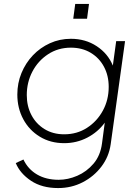

<svg xmlns="http://www.w3.org/2000/svg" viewBox="-20 -735 707 975"><path d="M275 220Q193 220 137.5 183Q82 146 60 93L99 75Q122 124 168 151Q214 178 278 178Q325 178 372.5 157.5Q420 137 455 96Q490 55 498 -7L512 -112Q477 -64 423 -36Q369 -8 306 -8Q236 -8 182 -41Q128 -74 98 -130Q68 -186 68 -255Q68 -313 89 -364Q110 -415 147 -454Q184 -493 233.5 -515.5Q283 -538 340 -538Q414 -538 471 -500.5Q528 -463 553 -402L570 -526H615L542 -2Q533 61 495 111Q457 161 400 190.5Q343 220 275 220ZM306 -53Q371 -53 422 -86Q473 -119 502.5 -173.5Q532 -228 532 -294Q532 -351 508 -396Q484 -441 440.5 -467Q397 -493 340 -493Q275 -493 224 -459.5Q173 -426 144.5 -371.5Q116 -317 116 -252Q116 -196 139.5 -151Q163 -106 206 -79.5Q249 -53 306 -53ZM352 -640 362 -715H432L422 -640Z"/></svg>

Font: Plus Jakarta Sans ExtraLight
Style: Italic
Weight: 200
Italic angle: -8°
Designer: Gumpita Rahayu
Foundry: Tokotype
Version: Version 2.071; ttfautohint (v1.8.4.7-5d5b);gftools[0.9.29]